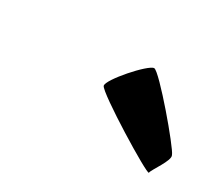

<svg xmlns="http://www.w3.org/2000/svg" viewBox="-51 -868 433 379"><g transform="rotate(30 165.5 -678.0)"><path d="M145 -690C149 -677 307 -580 308 -586C309 -594 336 -629 330 -639C326 -652 226 -770 214 -770C201 -770 141 -702 145 -690Z"/></g></svg>

Font: Ampere
Style: Ita
Weight: 400
Version: Version 1